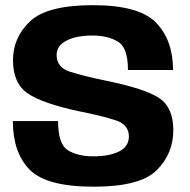

<svg xmlns="http://www.w3.org/2000/svg" viewBox="-20 -700 718 724"><path d="M333.5 4Q508.5 4 571 -58.2Q633.5 -120.5 633.5 -209Q633.5 -295 580.2 -330.2Q527 -365.5 383 -395Q296 -413 244.8 -429.2Q193.5 -445.5 193.5 -492.5Q193.5 -527.5 230.5 -546.8Q267.5 -566 328.5 -566Q386.5 -566 424.5 -543.2Q462.5 -520.5 462.5 -436H632.5Q632.5 -548 568.8 -614.2Q505 -680.5 330.5 -680.5Q157.5 -680.5 93.2 -619.5Q29 -558.5 29 -473Q29 -386.5 83.5 -348.5Q138 -310.5 277.5 -280.5Q365.5 -263 415.8 -246.5Q466 -230 466 -185.5Q466 -147.5 429.2 -129Q392.5 -110.5 332.5 -110.5Q272 -110.5 235.5 -133.8Q199 -157 199 -243.5H28.5Q28.5 -125 91.5 -60.5Q154.5 4 333.5 4Z"/></svg>

Font: Anybody UltraCondensed Thin
Style: Bold
Weight: 700
Version: Version 1.111